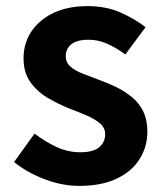

<svg xmlns="http://www.w3.org/2000/svg" viewBox="-20 -594 535 628"><path d="M239 14Q183 14 125.5 -8Q68 -30 26 -64L93 -157Q130 -129 166.5 -112.5Q203 -96 243 -96Q285 -96 304.5 -112.5Q324 -129 324 -155Q324 -176 307 -190.5Q290 -205 263 -216.5Q236 -228 207 -239Q172 -253 137.5 -273Q103 -293 80 -324.5Q57 -356 57 -403Q57 -453 83 -491.5Q109 -530 155.5 -552Q202 -574 266 -574Q327 -574 374.5 -553Q422 -532 456 -505L390 -416Q360 -438 330.5 -451Q301 -464 270 -464Q231 -464 213 -449Q195 -434 195 -410Q195 -390 210 -376.5Q225 -363 251 -353Q277 -343 306 -332Q334 -322 361.5 -308.5Q389 -295 412 -276Q435 -257 448.5 -229.5Q462 -202 462 -163Q462 -114 436.5 -73.5Q411 -33 361.5 -9.5Q312 14 239 14Z"/></svg>

Font: Noto Sans KR
Style: Bold
Weight: 700
Designer: Ryoko NISHIZUKA  (kana, bopomofo & ideographs); Paul D. Hunt (Latin, Greek & Cyrillic); Sandoll Communications , Soo-you
Foundry: Adobe
Version: Version 2.004-H2;hotconv 1.0.118;makeotfexe 2.5.65603